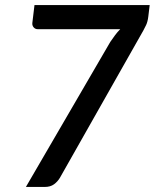

<svg xmlns="http://www.w3.org/2000/svg" viewBox="-20 -740 620 760"><path d="M572.5 -720 567 -674Q564.5 -654 558.5 -641.2Q552.5 -628.5 547.5 -619.5L217 -36Q208 -21 193.8 -10.5Q179.5 0 157 0H82.5L416.5 -574Q426.5 -589 435.8 -601.2Q445 -613.5 456 -624.5H129Q119.5 -624.5 113.2 -631.8Q107 -639 108 -649L116.5 -720Z"/></svg>

Font: Lato SemiBold
Style: Italic
Weight: 600
Italic angle: -7°
Designer: Lukasz Dziedzic with Adam Twardoch and Botio Nikoltchev
Foundry: tyPoland Lukasz Dziedzic
Version: Version 2.015; 2015-08-06; http://www.latofonts.com/